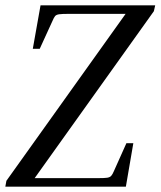

<svg xmlns="http://www.w3.org/2000/svg" viewBox="-24 -700 602 720"><path d="M476 -163 448 0H-4L0 -22L447 -648H232Q209 -648 198 -646.5Q187 -645 182.5 -639.5Q178 -634 173 -622L125 -517H99L128 -680H558L553 -658L106 -32H344Q368 -32 378 -33.5Q388 -35 393 -40.5Q398 -46 403 -58L450 -163Z"/></svg>

Font: Inria Serif
Style: Italic
Weight: 400
Italic angle: -10°
Designer: Black Foundry Team
Foundry: Black Foundry
Version: Version 1.000; ttfautohint (v1.8.3)